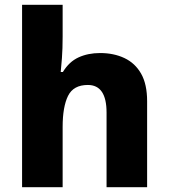

<svg xmlns="http://www.w3.org/2000/svg" viewBox="-20 -780 703 800"><path d="M241 -627Q241 -577 238 -537.5Q235 -498 233 -480H242Q268 -523 307.5 -541Q347 -559 397 -559Q454 -559 498.5 -538Q543 -517 568 -473Q593 -429 593 -358V0H424V-311Q424 -426 346 -426Q286 -426 263.5 -380.5Q241 -335 241 -251V0H72V-760H241Z"/></svg>

Font: Noto Sans ExtraBold
Style: Regular
Weight: 800
Designer: Monotype Design Team
Foundry: Monotype Imaging Inc.
Version: Version 2.007